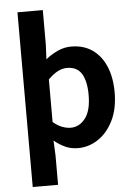

<svg xmlns="http://www.w3.org/2000/svg" viewBox="-65 -846 773 1109"><g transform="rotate(-5 322.0 -291.5)"><path d="M79 215V-798H226V-598L222 -513Q254 -539 292 -556.5Q330 -574 370 -574Q442 -574 493 -538.5Q544 -503 571 -439Q598 -375 598 -289Q598 -193 564 -125Q530 -57 476 -21.5Q422 14 360 14Q320 14 286.5 -1Q253 -16 222 -42L226 44V215ZM328 -107Q378 -107 412.5 -151.5Q447 -196 447 -287Q447 -367 420.5 -410Q394 -453 336 -453Q308 -453 281.5 -439Q255 -425 226 -396V-149Q253 -126 279 -116.5Q305 -107 328 -107Z"/></g></svg>

Font: Source Han Sans TC
Style: Bold
Weight: 700
Designer: Ryoko NISHIZUKA Ë•øÂ°öÊ∂ºÂ≠ê (kana, bopomofo & ideographs); Paul D. Hunt (Latin, Greek & Cyrillic); Sandoll Communicatio
Foundry: Adobe
Version: Version 2.004;hotconv 1.0.118;makeotfexe 2.5.65603